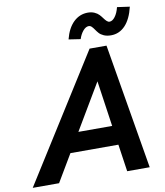

<svg xmlns="http://www.w3.org/2000/svg" viewBox="-145 -964 895 1041"><g transform="rotate(-10 303.0 -443.0)"><path d="M401.4 -811Q384.8 -811 369.6 -793Q354.5 -774.9 346.2 -749L281.2 -758.8Q296.4 -818.8 329.8 -851.3Q363.3 -883.8 409.2 -883.8Q429.2 -883.8 445.1 -876.7Q460.9 -869.6 470.2 -859.6Q479.5 -849.6 486.8 -839.4Q494.1 -829.1 501.7 -822Q509.3 -814.9 517.1 -814.9Q533.2 -814.9 547.9 -834.5Q562.5 -854 570.3 -885.7L639.2 -876Q623.5 -809.6 590.8 -775.1Q558.1 -740.7 512.2 -740.7Q489.7 -740.7 473.1 -748Q456.5 -755.4 447.5 -765.6Q438.5 -775.9 431.6 -786.1Q424.8 -796.4 417.5 -803.7Q410.2 -811 401.4 -811ZM384.8 -689.9H478L594.2 0H470.2L448.2 -149.9H184.1L95.2 0H-49.8ZM246.6 -255.9H432.6L396 -507.8Z"/></g></svg>

Font: HK Grotesk Legacy
Style: Bold Italic
Weight: 700
Italic angle: -13°
Designer: Alfredo Marco Pradil
Foundry: Hanken Design Co.
Version: Version 2.022;PS 002.022;hotconv 1.0.88;makeotf.lib2.5.64775